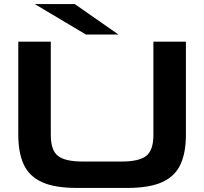

<svg xmlns="http://www.w3.org/2000/svg" viewBox="-20 -920 1005 945"><path d="M359 5Q250 5 187 -23.5Q124 -52 97 -110Q70 -168 70 -256V-715H230V-256Q230 -180 265.5 -152.5Q301 -125 386 -125H579Q664 -125 699.5 -152.5Q735 -180 735 -256V-715H895V-256Q895 -168 868 -110Q841 -52 778 -23.5Q715 5 606 5ZM403 -750 151 -900H348L563 -750Z"/></svg>

Font: Zen Dots
Style: Regular
Weight: 400
Designer: Yoshimichi Ohira
Foundry: A-1 Corp ZenFonts
Version: Version 1.000; ttfautohint (v1.8.3)